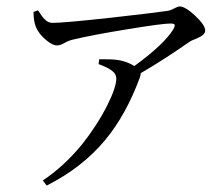

<svg xmlns="http://www.w3.org/2000/svg" viewBox="-20 -534 675 596"><path d="M125 42 113 26Q177 -16 234 -85Q281 -144 313 -207Q341 -263 341 -290Q341 -306 324 -317Q313 -325 286 -335L288 -350Q293 -350 302 -350Q325 -350 335 -349Q370 -346 397 -329Q489 -396 518 -443Q524 -454 522 -457.5Q520 -461 509 -461Q484 -461 374 -443Q264 -425 206 -411Q193 -408 179 -400Q167 -393 157 -393Q142 -393 121 -411.5Q100 -430 92 -449Q84 -468 84 -497L98 -502Q111 -481 119 -474Q129 -463 143 -463Q178 -463 324 -479Q458 -494 498 -500Q508 -501 521 -508Q532 -514 538 -514Q555 -514 586 -485Q617 -456 617 -439Q617 -425 587 -413Q573 -408 568 -404Q486 -347 417 -307Q417 -302 414 -293Q371 -177 307 -100Q236 -14 125 42Z"/></svg>

Font: GenRyuMin TW R
Style: Regular
Weight: 400
Version: Version 1.501;PS 1;hotconv 16.6.51;makeotf.lib2.5.65220